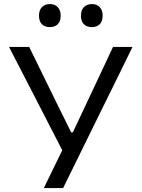

<svg xmlns="http://www.w3.org/2000/svg" viewBox="-20 -950 716 970"><path d="M201.5 0Q245.5 -89.5 294.5 -191L131.5 -507.5Q105 -559 80.8 -605.8Q56.5 -652.5 25.5 -713H127.5Q157.5 -651.5 179.2 -607.2Q201 -563 220.5 -523Q240 -483 263.5 -435L339.5 -281.5H348L419 -432Q442.5 -482 461.8 -523Q481 -564 502 -608.5Q523 -653 551 -713H649.5Q618 -648.5 583.5 -578.2Q549 -508 520.5 -450.5L409.5 -225Q384.5 -173.5 355 -113.8Q325.5 -54 299 0ZM443.5 -813Q419 -813 404 -827.5Q389 -842 389 -871Q389 -899 404 -914.2Q419 -929.5 444.5 -929.5Q469.5 -929.5 484 -913.8Q498.5 -898 498.5 -871Q498.5 -842 483.8 -827.5Q469 -813 443.5 -813ZM231.5 -813Q207 -813 192 -827.5Q177 -842 177 -871Q177 -899 192 -914.2Q207 -929.5 232.5 -929.5Q257 -929.5 271.8 -913.8Q286.5 -898 286.5 -871Q286.5 -842 271.8 -827.5Q257 -813 231.5 -813Z"/></svg>

Font: Commissioner
Style: Regular
Weight: 400
Designer: Kostas Bartsokas
Foundry: Kostas Bartsokas
Version: Version 1.000; ttfautohint (v1.8.3)